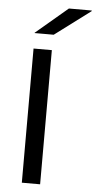

<svg xmlns="http://www.w3.org/2000/svg" viewBox="-59 -905 472 941"><g transform="rotate(5 177.0 -435.0)"><path d="M85.5 0V-660H175.5V0ZM241 -870.5H353.5V-867.5L178 -736H84V-737.5Z"/></g></svg>

Font: Anek Latin Expanded
Style: Regular
Weight: 400
Width: 7
Designer: Yesha Goshar
Foundry: Ek Type
Version: Version 1.003